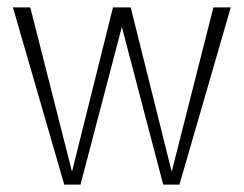

<svg xmlns="http://www.w3.org/2000/svg" viewBox="-20 -500 660 520"><path d="M154 0 15 -480H62L175 -35L286 -480H334L445 -35L558 -480H605L466 0H422L310 -427L198 0Z"/></svg>

Font: Glametrix
Style: Light
Weight: 300
Designer: gluk
Foundry: gluk
Version: Version 0.40